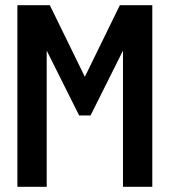

<svg xmlns="http://www.w3.org/2000/svg" viewBox="-20 -720 654 740"><path d="M47 0V-700H172L307 -424L442 -700H567V0H454V-525L329 -275H285L160 -525V0Z"/></svg>

Font: Tektur SemiCondensed Medium
Style: Regular
Weight: 500
Width: 4
Designer: Adam Jagosz
Foundry: Adam Jagosz
Version: Version 1.005;gftools[0.9.30]